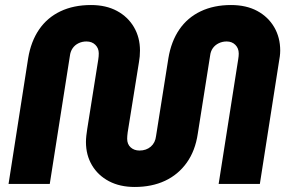

<svg xmlns="http://www.w3.org/2000/svg" viewBox="-20 -732 1148 764"><path d="M516 12Q457 12 413.5 -11Q370 -34 346 -74.5Q322 -115 322 -167Q322 -178 323.5 -192Q325 -206 327 -218L371 -495Q372 -501 372.5 -507.5Q373 -514 373 -520Q373 -540 359.5 -553.5Q346 -567 324 -567Q307 -567 292.5 -560Q278 -553 269 -540Q260 -527 258 -509L178 0H14L92 -500Q103 -567 135.5 -614.5Q168 -662 220.5 -687Q273 -712 342 -712Q402 -712 445.5 -688.5Q489 -665 513 -624Q537 -583 537 -531Q537 -519 536 -507.5Q535 -496 533 -485L488 -205Q487 -197 486.5 -191Q486 -185 486 -180Q486 -158 500 -145.5Q514 -133 535 -133Q562 -133 580 -148.5Q598 -164 601 -191L650 -500Q661 -567 693.5 -614.5Q726 -662 778.5 -687Q831 -712 899 -712Q960 -712 1003.5 -688.5Q1047 -665 1071 -624Q1095 -583 1095 -531Q1095 -520 1093.5 -508Q1092 -496 1090 -486L1014 0H850L928 -497Q929 -502 929.5 -508.5Q930 -515 930 -519Q930 -540 916.5 -553.5Q903 -567 882 -567Q865 -567 850.5 -560Q836 -553 827 -540.5Q818 -528 816 -510L767 -200Q757 -132 723 -84.5Q689 -37 636.5 -12.5Q584 12 516 12Z"/></svg>

Font: MuseoModerno Thin
Style: Bold Italic
Weight: 700
Italic angle: -9°
Version: Version 1.003